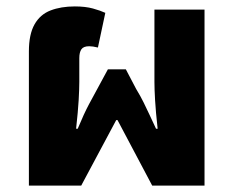

<svg xmlns="http://www.w3.org/2000/svg" viewBox="-20 -578 731 598"><path d="M70 0V-418Q70 -471 87.5 -502Q105 -533 137.5 -545.5Q170 -558 213 -558Q246 -558 269.5 -551.5Q293 -545 308 -538L285 -430Q277 -432 270 -433Q263 -434 258 -434Q240 -434 233.5 -424.5Q227 -415 227 -397V-323Q227 -301 225 -266Q223 -231 217 -177H222Q242 -225 257 -253Q272 -281 283 -301L316 -362H372L404 -301Q418 -278 427 -259.5Q436 -241 445 -222Q454 -203 466 -177H471Q465 -231 463 -266Q461 -301 461 -323V-548H617V0H454L346 -204H342L233 0Z"/></svg>

Font: Noto Sans Thai ExtraBold
Style: Regular
Weight: 800
Version: Version 2.001